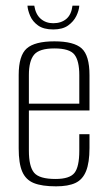

<svg xmlns="http://www.w3.org/2000/svg" viewBox="-20 -649 377 678"><path d="M178 9Q128 9 99.5 -2.5Q71 -14 58.5 -43Q46 -72 46 -125V-384Q46 -453 74.5 -478Q103 -503 172 -503Q241 -503 268.5 -478Q296 -453 296 -384V-259H82V-117Q82 -61 100.5 -39Q119 -17 176 -17Q226 -17 243 -38.5Q260 -60 260 -117V-175H296V-126Q296 -75 284 -45Q272 -15 246.5 -3Q221 9 178 9ZM82 -283H260V-384Q260 -434 243 -456Q226 -478 172 -478Q119 -478 100.5 -456Q82 -434 82 -384ZM168 -545Q134 -545 114.5 -559Q95 -573 86.5 -593Q78 -613 77 -629H101Q106 -598 124 -582.5Q142 -567 168 -567Q196 -567 214 -582Q232 -597 236 -629H260Q259 -612 249.5 -592.5Q240 -573 220.5 -559Q201 -545 168 -545Z"/></svg>

Font: Alumni Sans Thin ExtraLight
Style: Regular
Weight: 250
Version: Version 1.018